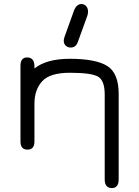

<svg xmlns="http://www.w3.org/2000/svg" viewBox="-20 -746 700 966"><path d="M331.1 -379.9Q231.4 -379.9 192.4 -337.4Q153.3 -294.9 153.3 -223.6V-34.2Q153.3 6.8 118.2 6.8Q83 6.8 83 -34.2V-415Q83 -457 116.2 -457Q153.3 -457 153.3 -412.1V-401.4Q213.9 -450.2 331.1 -450.2Q461.9 -450.2 519.5 -414.1Q577.1 -377.9 577.1 -273.4V156.2Q577.1 200.2 543 200.2Q506.8 200.2 506.8 156.2V-270.5Q506.8 -341.8 472.7 -360.8Q438.5 -379.9 331.1 -379.9ZM389.6 -725.6Q404.3 -725.6 413.6 -714.8Q422.9 -704.1 422.9 -688.5Q422.9 -677.7 419.9 -668L372.1 -536.1Q362.3 -506.8 335.9 -506.8Q321.3 -506.8 311 -516.1Q300.8 -525.4 300.8 -541Q300.8 -549.8 304.7 -560.5L352.5 -693.4Q365.2 -725.6 389.6 -725.6Z"/></svg>

Font: Jura
Style: DemiBold
Weight: 600
Version: Version 2.4